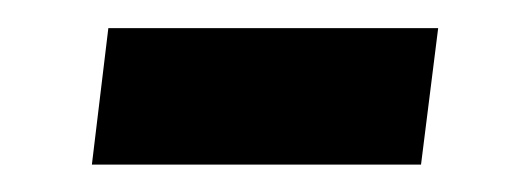

<svg xmlns="http://www.w3.org/2000/svg" viewBox="-20 -372 372 140"><path d="M59 -351.5H299.5L287 -252H47Z"/></svg>

Font: Lato TR
Style: Bold Italic
Weight: 700
Italic angle: -12°
Designer: Lukasz Dziedzic
Foundry: tyPoland Lukasz Dziedzic
Version: Version 1.104 2013